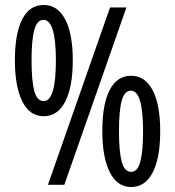

<svg xmlns="http://www.w3.org/2000/svg" viewBox="-20 -744 704 773"><path d="M156 -724Q212 -724 242.5 -666Q273 -608 273 -501Q273 -394 242.5 -335Q212 -276 156 -276Q100 -276 70 -335.5Q40 -395 40 -501Q40 -609 69.5 -666.5Q99 -724 156 -724ZM489 -714 239 0H173L423 -714ZM155 -664Q129 -664 118 -623.5Q107 -583 107 -501Q107 -419 118 -378Q129 -337 156 -337Q205 -337 205 -501Q205 -664 155 -664ZM508 -439Q564 -439 594.5 -381Q625 -323 625 -216Q625 -107 594.5 -49Q564 9 508 9Q452 9 422 -50.5Q392 -110 392 -216Q392 -326 422 -382.5Q452 -439 508 -439ZM507 -379Q481 -379 470 -338.5Q459 -298 459 -216Q459 -134 470 -93Q481 -52 508 -52Q534 -52 545 -93.5Q556 -135 556 -216Q556 -296 544 -337.5Q532 -379 507 -379Z"/></svg>

Font: Noto Sans ExtraCondensed
Style: Regular
Weight: 400
Width: 2
Designer: Monotype Design Team
Foundry: Monotype Imaging Inc.
Version: Version 2.013; ttfautohint (v1.8.4.7-5d5b)